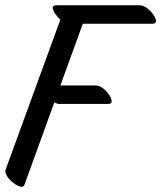

<svg xmlns="http://www.w3.org/2000/svg" viewBox="-25 -672 611 728"><path d="M385 -278H199Q191 -278 181 -284L68 28Q64 39 51.5 35.5Q39 32 24.5 20.5Q10 9 1.5 -4.5Q-7 -18 -4 -28L204 -598Q192 -608 183.5 -621Q175 -634 175 -643Q175 -652 188 -652H504Q518 -652 532 -641.5Q546 -631 556 -617Q566 -603 566.5 -592.5Q567 -582 553 -582H289L204 -348H337Q351 -348 365 -337.5Q379 -327 388.5 -313Q398 -299 398.5 -288.5Q399 -278 385 -278Z"/></svg>

Font: Story Script
Style: Regular
Weight: 400
Designer: Lana Roulhac, Ben Buysse
Version: Version 1.000; ttfautohint (v1.8.4.7-5d5b)